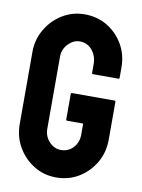

<svg xmlns="http://www.w3.org/2000/svg" viewBox="-82 -764 614 831"><g transform="rotate(10 225.0 -348.5)"><path d="M222.7 9.8Q168.5 9.8 125 -17.1Q81.1 -43.9 54.4 -89.4Q27.8 -134.8 27.8 -190.9V-507.8Q27.8 -562.5 54.7 -607.4Q81.1 -652.8 125.5 -679.9Q169.9 -707 222.7 -707Q277.8 -707 322.3 -680.7Q366.7 -653.8 392.8 -608.9Q418.9 -564 418.9 -507.8V-461.9Q418.9 -458 414.1 -458H301.8Q297.9 -458 297.9 -461.9V-500Q297.9 -538.1 276.4 -563Q254.9 -587.9 222.7 -587.9Q193.8 -587.9 171.4 -564Q148.9 -540 148.9 -507.8V-190.9Q148.9 -158.2 170.9 -134.5Q192.9 -110.8 222.7 -110.8Q254.9 -110.8 276.4 -134Q297.9 -157.2 297.9 -190.9V-240.2H228Q222.7 -240.2 222.7 -245.1V-356.9Q222.7 -361.8 228 -361.8H415Q418.9 -361.8 418.9 -356.9V-190.9Q418.9 -134.8 392.6 -89.4Q365.7 -43.9 321.8 -17.1Q277.8 9.8 222.7 9.8Z"/></g></svg>

Font: Bayon
Style: Regular
Weight: 400
Designer: Danh Hong
Version: Version 8.001; ttfautohint (v1.8.3)